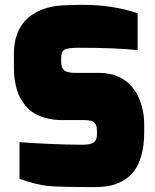

<svg xmlns="http://www.w3.org/2000/svg" viewBox="-20 -760 636 788"><path d="M369.1 7.8Q222.2 7.8 177.5 3.4Q132.8 -1 60.1 -25.9V-176.8Q95.2 -173.3 175.3 -169.7Q255.4 -166 318.8 -166Q351.1 -166 364.5 -175.3Q377.9 -184.6 377.9 -207V-223.1Q377.9 -246.6 367.4 -256.8Q356.9 -267.1 325.2 -267.1H234.9Q196.3 -267.1 164.6 -276.6Q132.8 -286.1 112.5 -300.5Q92.3 -314.9 77.4 -335.9Q62.5 -356.9 54.9 -375.7Q47.4 -394.5 43.2 -416.7Q39.1 -439 38.1 -452.1Q37.1 -465.3 37.1 -479V-540Q37.1 -587.9 52 -625Q66.9 -662.1 94 -685.5Q121.1 -709 156.5 -722.2Q191.9 -735.4 235.4 -737.8Q278.8 -740.2 317.4 -740.2Q445.8 -740.2 544.9 -705.1V-554.2Q454.1 -564 305.2 -564Q260.7 -564 245.8 -557.1Q231 -550.3 231 -520V-508.8Q231 -483.4 242.4 -472.2Q253.9 -460.9 291 -460.9H384.8Q416.5 -460.9 442.9 -453.4Q469.2 -445.8 488.3 -433.1Q507.3 -420.4 522.2 -402.8Q537.1 -385.3 546.1 -366.2Q555.2 -347.2 561.3 -325.9Q567.4 -304.7 569.6 -286.1Q571.8 -267.6 571.8 -249V-215.8Q571.8 -162.6 560.1 -121.6Q548.3 -80.6 529.3 -56.4Q510.3 -32.2 483.2 -17.3Q456.1 -2.4 428.7 2.7Q401.4 7.8 369.1 7.8Z"/></svg>

Font: Squarion Black
Style: Regular
Weight: 900
Designer: Natanael Gama
Version: Version 1.00;September 12, 2019;FontCreator 11.5.0.2425 64-b